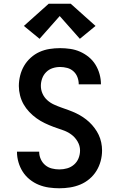

<svg xmlns="http://www.w3.org/2000/svg" viewBox="-20 -1001 640 1029"><path d="M298 8Q270 8 242 4Q214 0 188 -10.5Q162 -21 139.5 -39Q117 -57 102 -80.5Q87 -104 79 -131.5Q71 -159 71 -187Q71 -187 71 -187.5Q71 -188 71 -188H190Q190 -188 190 -188Q190 -188 190 -187Q190 -167 198.5 -148Q207 -129 222.5 -116Q238 -103 258 -98Q278 -93 298 -93Q320 -93 340.5 -99Q361 -105 377 -119Q393 -133 401 -153Q409 -173 409 -195Q409 -220 395.5 -243Q382 -266 361 -281Q340 -296 315.5 -304Q291 -312 267 -321Q243 -330 220 -341Q197 -352 176 -367Q155 -382 137 -401Q119 -420 106.5 -442Q94 -464 87.5 -489.5Q81 -515 81 -540Q81 -568 88 -596Q95 -624 109 -648Q123 -672 144.5 -691.5Q166 -711 191.5 -722.5Q217 -734 245 -738.5Q273 -743 302 -743Q329 -743 356.5 -739Q384 -735 409 -724Q434 -713 455.5 -695.5Q477 -678 491.5 -654.5Q506 -631 513.5 -604Q521 -577 521 -550Q521 -550 521 -549.5Q521 -549 521 -549H402Q402 -549 402 -549Q402 -549 402 -549Q402 -569 395 -587.5Q388 -606 373.5 -619Q359 -632 340 -637Q321 -642 302 -642Q281 -642 261.5 -635.5Q242 -629 227.5 -614.5Q213 -600 206 -580.5Q199 -561 199 -541Q199 -519 208 -499Q217 -479 233 -464.5Q249 -450 268.5 -441Q288 -432 308 -425Q328 -418 348.5 -410.5Q369 -403 388 -394Q407 -385 425 -373Q443 -361 458.5 -346.5Q474 -332 487 -314.5Q500 -297 509 -278Q518 -259 522.5 -237.5Q527 -216 527 -195Q527 -166 519.5 -138Q512 -110 497 -85.5Q482 -61 459.5 -42Q437 -23 410.5 -12Q384 -1 355.5 3.5Q327 8 298 8ZM192 -793 108 -862 241 -981H359L492 -862L408 -793L300 -915Z"/></svg>

Font: Iosevka Curly Extended
Style: Bold
Weight: 700
Width: 7
Monospace: yes
Designer: Belleve Invis
Foundry: Belleve Invis
Version: Version 11.1.0; ttfautohint (v1.8.3)